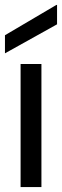

<svg xmlns="http://www.w3.org/2000/svg" viewBox="-36 -754 250 774"><path d="M47 0V-496H131V0ZM-16 -539V-612L191 -734H194V-656Z"/></svg>

Font: DM Sans 9pt 36pt
Style: Regular
Weight: 400
Version: Version 4.004;gftools[0.9.30]